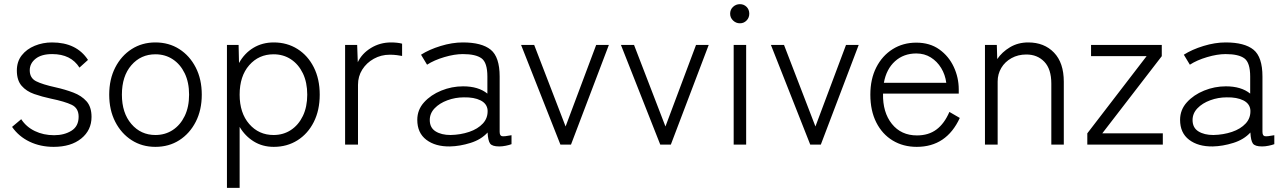

<svg xmlns="http://www.w3.org/2000/svg" viewBox="-20 -695 6183 923"><path d="M238 11Q174 11 122 -14Q70 -39 38 -85L82 -122Q106 -85 147.5 -65Q189 -45 240 -45Q289 -45 323.5 -66.5Q358 -88 358 -134Q358 -175 325 -191Q292 -207 224 -221Q182 -230 144.5 -243Q107 -256 84 -282.5Q61 -309 61 -356Q61 -399 84.5 -429Q108 -459 147 -475Q186 -491 230 -491Q348 -491 403 -407L362 -370Q321 -435 231 -435Q179 -435 151 -412.5Q123 -390 123 -357Q123 -320 153.5 -304.5Q184 -289 248 -275Q293 -265 332.5 -250Q372 -235 396 -208Q420 -181 420 -133Q420 -69 370.5 -29Q321 11 238 11Z M727 11Q663 11 613 -21Q563 -53 534 -109.5Q505 -166 505 -240Q505 -314 534 -370.5Q563 -427 613 -459Q663 -491 727 -491Q792 -491 842 -459Q892 -427 921 -370.5Q950 -314 950 -240Q950 -166 921 -109.5Q892 -53 842 -21Q792 11 727 11ZM727 -46Q774 -46 810.5 -70Q847 -94 868 -137.5Q889 -181 889 -240Q889 -299 868 -342.5Q847 -386 810.5 -410Q774 -434 727 -434Q657 -434 611.5 -381.5Q566 -329 566 -240Q566 -152 611.5 -99Q657 -46 727 -46Z M1071 208V-479H1127L1129 -392Q1155 -439 1198 -465Q1241 -491 1296 -491Q1360 -491 1410 -459.5Q1460 -428 1488.5 -371.5Q1517 -315 1517 -240Q1517 -165 1488.5 -108.5Q1460 -52 1410 -20.5Q1360 11 1296 11Q1242 11 1200 -15Q1158 -41 1132 -85V208ZM1295 -46Q1342 -46 1378.5 -70Q1415 -94 1436 -137.5Q1457 -181 1457 -240Q1457 -299 1436 -342.5Q1415 -386 1378.5 -410Q1342 -434 1295 -434Q1224 -434 1178 -381.5Q1132 -329 1132 -240Q1132 -152 1178 -99Q1224 -46 1295 -46Z M1639 0V-479H1697L1700 -396Q1720 -438 1763.5 -464.5Q1807 -491 1860 -491Q1874 -491 1888.5 -489.5Q1903 -488 1913 -485V-426Q1904 -428 1887.5 -430Q1871 -432 1854 -432Q1812 -432 1777 -412.5Q1742 -393 1721.5 -360.5Q1701 -328 1701 -287V0Z M2143 9Q2073 10 2029.5 -23Q1986 -56 1986 -119Q1986 -167 2018.5 -203Q2051 -239 2101.5 -259.5Q2152 -280 2206 -280Q2280 -280 2323 -245V-327Q2323 -394 2295 -414.5Q2267 -435 2205 -435Q2165 -435 2116 -420.5Q2067 -406 2033 -384L2004 -432Q2043 -457 2098.5 -474Q2154 -491 2205 -491Q2296 -491 2339 -456Q2382 -421 2382 -327V-62Q2382 -43 2392.5 -40.5Q2403 -38 2439 -45V-2Q2429 2 2412 5.5Q2395 9 2380 9Q2346 9 2336 -5Q2326 -19 2324 -58Q2293 -24 2242 -8Q2191 8 2143 9ZM2146 -46Q2194 -47 2235.5 -61Q2277 -75 2301.5 -101.5Q2326 -128 2324 -166Q2321 -197 2290 -212.5Q2259 -228 2210 -227Q2169 -227 2131 -213Q2093 -199 2069.5 -174.5Q2046 -150 2046 -118Q2046 -81 2074 -63.5Q2102 -46 2146 -46Z M2674 0 2485 -479H2548L2699 -87L2846 -479H2907L2725 0Z M3154 0 2965 -479H3028L3179 -87L3326 -479H3387L3205 0Z M3507 0V-479H3567V0ZM3537 -583Q3518 -583 3504 -596.5Q3490 -610 3490 -629Q3490 -649 3504 -662Q3518 -675 3537 -675Q3556 -675 3569 -662Q3582 -649 3582 -629Q3582 -610 3569 -596.5Q3556 -583 3537 -583Z M3875 0 3686 -479H3749L3900 -87L4047 -479H4108L3926 0Z M4387 11Q4322 11 4271.5 -19.5Q4221 -50 4192.5 -106.5Q4164 -163 4164 -240Q4164 -315 4192.5 -371Q4221 -427 4271 -458.5Q4321 -490 4385 -490Q4450 -490 4495.5 -457.5Q4541 -425 4565 -373.5Q4589 -322 4589 -265V-245H4225Q4223 -155 4267.5 -99.5Q4312 -44 4388 -44Q4444 -44 4482 -72.5Q4520 -101 4544 -157L4594 -128Q4530 11 4387 11ZM4229 -297H4529Q4524 -336 4504.5 -368Q4485 -400 4454.5 -419Q4424 -438 4385 -438Q4324 -438 4282.5 -400.5Q4241 -363 4229 -297Z M4715 0V-479H4772L4774 -411Q4797 -445 4835.5 -468Q4874 -491 4923 -491Q5000 -491 5047 -442Q5094 -393 5094 -302V0H5034V-293Q5034 -363 5000.5 -398Q4967 -433 4914 -433Q4874 -433 4842.5 -415.5Q4811 -398 4793.5 -368.5Q4776 -339 4776 -303V0Z M5207 0V-54L5492 -425H5225V-479H5565V-425L5279 -54H5570V0Z M5810 9Q5740 10 5696.5 -23Q5653 -56 5653 -119Q5653 -167 5685.5 -203Q5718 -239 5768.5 -259.5Q5819 -280 5873 -280Q5947 -280 5990 -245V-327Q5990 -394 5962 -414.5Q5934 -435 5872 -435Q5832 -435 5783 -420.5Q5734 -406 5700 -384L5671 -432Q5710 -457 5765.5 -474Q5821 -491 5872 -491Q5963 -491 6006 -456Q6049 -421 6049 -327V-62Q6049 -43 6059.5 -40.5Q6070 -38 6106 -45V-2Q6096 2 6079 5.5Q6062 9 6047 9Q6013 9 6003 -5Q5993 -19 5991 -58Q5960 -24 5909 -8Q5858 8 5810 9ZM5813 -46Q5861 -47 5902.5 -61Q5944 -75 5968.5 -101.5Q5993 -128 5991 -166Q5988 -197 5957 -212.5Q5926 -228 5877 -227Q5836 -227 5798 -213Q5760 -199 5736.5 -174.5Q5713 -150 5713 -118Q5713 -81 5741 -63.5Q5769 -46 5813 -46Z"/></svg>

Font: Zen Kaku Gothic Antique
Style: Regular
Weight: 400
Designer: Yoshimichi Ohira
Foundry: Positype
Version: Version 1.001